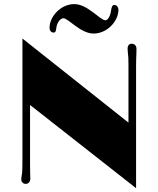

<svg xmlns="http://www.w3.org/2000/svg" viewBox="-20 -915 790 961"><path d="M86.4 -17.1C86.4 -4.4 95.7 5.4 108.9 5.4C121.1 5.4 131.8 -4.4 131.8 -21C131.8 -25.9 131.3 -35.6 130.9 -48.3C130.4 -61.5 130.4 -77.6 130.4 -94.2V-389.6L661.1 26.9V-585.4C661.1 -617.7 662.1 -632.3 662.6 -644C663.1 -652.8 663.1 -659.2 663.1 -670.9C663.1 -689 650.4 -696.3 639.6 -696.3C627.9 -696.3 618.7 -688.5 618.7 -671.9C618.7 -661.6 619.6 -657.2 620.6 -645C622.1 -634.8 623 -620.1 623 -592.3V-301.3L92.3 -722.2V-114.7C92.3 -79.6 91.8 -54.7 89.8 -43.5C88.4 -33.2 86.4 -24.4 86.4 -17.1ZM247.1 -752C259.3 -752 259.3 -758.3 263.2 -782.7C267.6 -805.7 284.2 -823.7 296.9 -823.7C323.2 -823.7 381.8 -747.1 448.7 -747.1C516.6 -747.1 572.8 -809.6 572.8 -865.7C572.8 -878.9 564 -890.1 553.7 -890.1C542 -890.1 539.1 -883.3 535.2 -858.4C530.8 -831.1 518.6 -813.5 507.3 -813.5C481.4 -813.5 418.5 -894.5 352.1 -894.5C283.7 -894.5 228 -832 228 -775.9C228 -761.7 236.8 -752 247.1 -752Z"/></svg>

Font: Limelight
Style: Regular
Weight: 400
Designer: Nicole Fally
Foundry: Nicole Fally
Version: Version 1.002